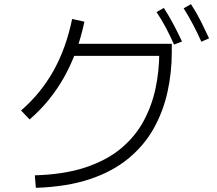

<svg xmlns="http://www.w3.org/2000/svg" viewBox="-20 -868 1040 921"><path d="M152 33 147 -27Q287 -31 388.5 -64.5Q490 -98 558.5 -154.5Q627 -211 667.5 -285Q708 -359 726 -443.5Q744 -528 744 -617L760 -600H313V-658H804V-617Q804 -520 783.5 -427Q763 -334 718 -253Q673 -172 597.5 -109Q522 -46 412 -9Q302 28 152 33ZM122 -295 81 -338Q175 -419 236 -527.5Q297 -636 326 -777L385 -764Q322 -467 122 -295ZM815 -654Q796 -697 775.5 -735.5Q755 -774 731 -810L766 -830Q791 -791 812.5 -750.5Q834 -710 853 -669ZM946 -668Q926 -712 905 -752Q884 -792 861 -828L896 -848Q922 -809 943 -767Q964 -725 983 -684Z"/></svg>

Font: Murecho Thin Light
Style: Regular
Weight: 300
Version: Version 1.010